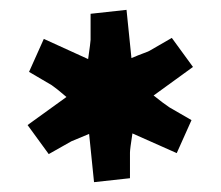

<svg xmlns="http://www.w3.org/2000/svg" viewBox="-20 -766 449 390"><path d="M159 -646Q164 -681 164 -685V-738L237 -746L247 -648Q261 -654 272 -658Q283 -662 284 -663L329 -689L372 -630L292 -572Q312 -556 324 -548L369 -522L339 -455L249 -495Q244 -463 244 -456V-404L171 -396L161 -494Q129 -481 125 -479L79 -453L36 -512L115 -569Q94 -587 85 -593L39 -620L69 -687Z"/></svg>

Font: Andada SC
Style: Bold
Weight: 700
Designer: Carolina Giovagnoli
Foundry: Carolina Giovagnoli
Version: Version 1.003